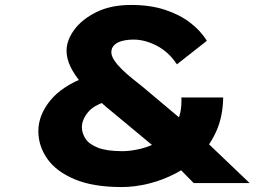

<svg xmlns="http://www.w3.org/2000/svg" viewBox="-20 -740 1099 776"><path d="M763 0 701 -63 627 -127 450 -274Q409 -307 373 -339.5Q337 -372 309 -404.5Q281 -437 265 -470Q249 -503 249 -535Q249 -577 280 -619.5Q311 -662 369.5 -691Q428 -720 510 -720Q587 -720 646.5 -700.5Q706 -681 748.5 -648.5Q791 -616 816 -575L695 -480Q662 -530 614 -555Q566 -580 520 -580Q494 -580 473.5 -574.5Q453 -569 441.5 -557.5Q430 -546 430 -529Q430 -514 442 -496Q454 -478 473.5 -459Q493 -440 515.5 -422Q538 -404 558 -388L753 -224L812 -169L989 0ZM472 16Q356 16 281.5 -15.5Q207 -47 171 -98.5Q135 -150 135 -210Q135 -274 182.5 -333Q230 -392 328 -429L433 -337Q363 -319 337 -288Q311 -257 311 -226Q311 -202 325.5 -179.5Q340 -157 376 -143Q412 -129 475 -129Q509 -129 551.5 -139.5Q594 -150 631.5 -174.5Q669 -199 692.5 -241Q716 -283 713 -346H882Q881 -271 855.5 -212.5Q830 -154 787.5 -111Q745 -68 691.5 -40Q638 -12 581.5 2Q525 16 472 16Z"/></svg>

Font: Lexend Zetta
Style: Bold
Weight: 700
Designer: Bonnie Shaver-Troup, Thomas Jockin
Foundry: Lexend
Version: Version 1.007